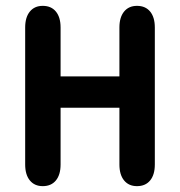

<svg xmlns="http://www.w3.org/2000/svg" viewBox="-20 -626 615 656"><path d="M187 -365V-532Q187 -567 171 -586.5Q155 -606 126 -606Q98 -606 82 -586.5Q66 -567 66 -532V-64Q66 -29 82 -9.5Q98 10 126 10Q155 10 171 -9.5Q187 -29 187 -64V-258H388V-64Q388 -29 404 -9.5Q420 10 448 10Q477 10 493 -9.5Q509 -29 509 -64V-532Q509 -567 493 -586.5Q477 -606 448 -606Q420 -606 404 -586.5Q388 -567 388 -532V-365Z"/></svg>

Font: Beiruti
Style: Bold
Weight: 700
Designer: Arlette Boutros
Foundry: Boutros
Version: Version 1.41